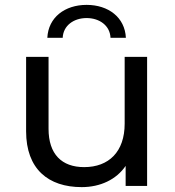

<svg xmlns="http://www.w3.org/2000/svg" viewBox="-20 -762 716 787"><path d="M315 5C391 5 457 -26 495 -82V0H583V-529H491V-255C491 -140 426 -77 325 -77C233 -77 179 -130 179 -234V-529H87V-224C87 -69 178 5 315 5ZM237 -607C239 -657 282 -688 335 -688C388 -688 431 -657 433 -607H496C492 -691 424 -742 335 -742C246 -742 178 -691 174 -607Z"/></svg>

Font: Montserrat-Alt1 Med
Style: Regular
Weight: 500
Designer: Differentunic
Foundry: Differentunic
Version: Version 7.222